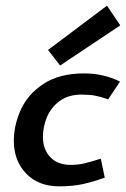

<svg xmlns="http://www.w3.org/2000/svg" viewBox="-20 -650 446 680"><path d="M29 0ZM363 -298 405 -361Q347 -390 278 -390Q191 -390 135 -353.5Q79 -317 54 -262Q29 -207 29 -151Q29 -81 72.5 -35.5Q116 10 190 10Q238 10 275.5 1.5Q313 -7 351 -21L337 -88Q302 -77 279.5 -71.5Q257 -66 231 -66Q184 -66 158 -93.5Q132 -121 132 -166Q132 -200 146 -234.5Q160 -269 191 -292Q222 -315 269 -315Q297 -315 318 -311Q339 -307 363 -298ZM193 -418 406 -560 359 -630 150 -473Z"/></svg>

Font: Cambay Devanagari
Style: Bold Italic
Weight: 700
Designer: Pooja Saxena
Foundry: Pooja Saxena
Version: Version 1.005;PS 001.005;hotconv 1.0.70;makeotf.lib2.5.58329